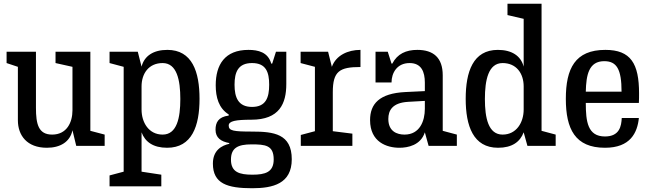

<svg xmlns="http://www.w3.org/2000/svg" viewBox="-20 -775 3457 1020"><path d="M229 10C300 10 352 -21 365 -83L385 0H536V-60L460 -80V-500H275V-440L365 -420V-189C365 -125 335 -60 257 -60C184 -60 171 -116 171 -202V-500H15V-440L75 -420V-136C75 -56 123 10 229 10Z M562 215H837V153L732 137V-72C751 -21 794 10 868 10C1000 10 1040 -106 1040 -250C1040 -394 1001 -510 869 -510C796 -510 747 -479 732 -421L712 -500H562V-440L637 -420V137L562 157ZM844 -440C920 -440 938 -349 938 -249C938 -149 920 -60 844 -60C770 -60 732 -125 732 -193V-316C732 -384 770 -440 844 -440Z M1300 -510C1174 -510 1126 -431 1126 -322C1126 -258 1142 -200 1195 -167V-161C1139 -154 1125 -123 1125 -86C1125 -43 1154 -23 1198 -15V-11C1158 -2 1111 23 1111 94C1111 201 1188 225 1320 225C1430 225 1530 201 1530 71C1530 -64 1434 -76 1320 -76C1220 -76 1195 -80 1195 -108C1195 -132 1232 -139 1315 -139C1465 -139 1501 -225 1501 -329V-500H1446L1426 -437H1421C1404 -498 1351 -510 1300 -510ZM1319 -207C1245 -207 1226 -258 1226 -325C1226 -392 1245 -440 1319 -440C1393 -440 1410 -392 1410 -325C1410 -257 1393 -207 1319 -207ZM1316 -8C1389 -8 1434 -4 1434 72C1434 140 1389 153 1321 153C1252 153 1207 140 1207 73C1207 10 1245 -8 1316 -8Z M1895 -510C1828 -510 1765 -481 1743 -420L1723 -500H1577V-440L1653 -420V-78L1578 -58V0H1852V-65L1748 -78V-285C1748 -397 1784 -419 1895 -419Z M2102 10C2146 10 2215 -3 2237 -72L2257 0H2407V-60L2332 -80V-375C2332 -469 2282 -510 2197 -510C2137 -510 2091 -489 2064 -437H2060L2040 -500H1975V-337H2060C2060 -386 2088 -440 2156 -440C2219 -440 2237 -393 2237 -336V-291L2133 -286C1995 -279 1946 -223 1946 -137C1946 -20 2035 10 2102 10ZM2129 -60C2089 -60 2043 -77 2043 -143C2043 -188 2064 -229 2148 -234L2237 -239V-197C2237 -132 2210 -60 2129 -60Z M2762 -421C2747 -479 2698 -510 2625 -510C2493 -510 2454 -394 2454 -250C2454 -106 2494 10 2626 10C2700 10 2743 -21 2762 -72L2782 0H2932V-60L2857 -80V-755H2676V-695L2762 -675ZM2650 -440C2724 -440 2762 -384 2762 -316V-193C2762 -125 2724 -60 2650 -60C2574 -60 2556 -149 2556 -249C2556 -349 2574 -440 2650 -440Z M3194 10C3329 10 3366 -70 3374 -148H3283C3281 -106 3272 -50 3194 -50C3102 -50 3092 -129 3092 -228H3374C3375 -246 3375 -263 3375 -279C3375 -437 3331 -510 3196 -510C3035 -510 2986 -411 2986 -250C2986 -90 3035 10 3194 10ZM3190 -450C3256 -450 3282 -408 3282 -288H3092C3094 -377 3108 -450 3190 -450Z"/></svg>

Font: Hermeneus One
Style: Regular
Weight: 400
Designer: Rodrigo Fuenzalida, Pablo Impallari
Foundry: Pablo Impallari, Rodrigo Fuenzalida
Version: Version 1.002